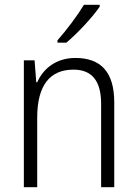

<svg xmlns="http://www.w3.org/2000/svg" viewBox="-20 -878 576 805"><path d="M398 -850V-858H332C305 -813 260 -753 221 -709V-699H258C305 -738 369 -807 398 -850ZM296 -635C215 -635 161 -590 136 -533H132L125 -625H80V-93H136V-385C136 -520 189 -586 288 -586C364 -586 404 -541 404 -442V-93H459V-449C459 -577 402 -635 296 -635Z"/></svg>

Font: Noto Sans Kannada UI SemiCondensed Light
Style: Regular
Weight: 300
Width: 4
Designer: Jelle Bosma - Monotype Design Team
Foundry: Monotype Imaging Inc.
Version: Version 2.005